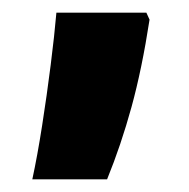

<svg xmlns="http://www.w3.org/2000/svg" viewBox="-20 -149 299 303"><path d="M216 -118Q204 -40 187.5 20Q171 80 149 134H31Q39 97 46.5 49Q54 1 60 -46.5Q66 -94 69 -129H211Z"/></svg>

Font: Noto Sans Gujarati ExtraCondensed ExtraBold
Style: Regular
Weight: 800
Width: 2
Designer: Jelle Bosma - Monotype Design Team, Universal Thirst
Foundry: Monotype Imaging Inc.
Version: Version 2.106; ttfautohint (v1.8.4.7-5d5b)